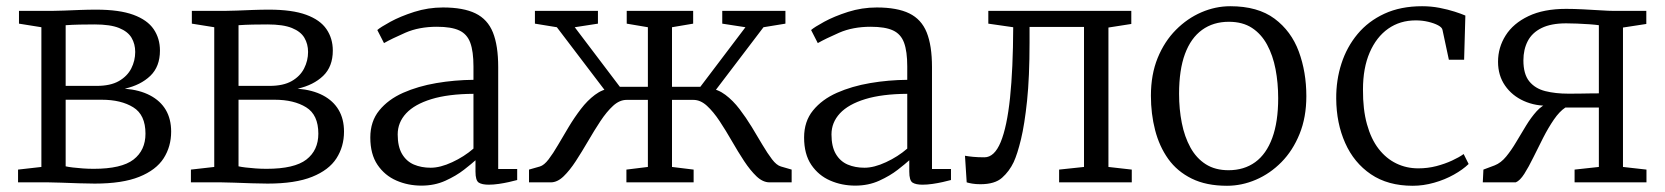

<svg xmlns="http://www.w3.org/2000/svg" viewBox="-20 -586 5349 617"><path d="M284.5 4Q263 4 233.2 3Q203.5 2 176.8 1Q150 0 135.5 0H38V-41L113 -49.5V-498.5L41 -510V-551H145.5Q162 -551 186 -552Q210 -553 237 -554Q264 -555 289 -555Q363.5 -555 408.5 -538.5Q453.5 -522 473.8 -492.2Q494 -462.5 494 -423.5Q494 -372 463 -342.2Q432 -312.5 381 -301Q429 -297 462.2 -279.5Q495.5 -262 512.8 -232.8Q530 -203.5 530 -163Q530 -115 505.8 -77.2Q481.5 -39.5 427.5 -17.8Q373.5 4 284.5 4ZM281 -43.5Q370.5 -43.5 409 -73.2Q447.5 -103 447.5 -156.5Q447.5 -217 408.2 -241.2Q369 -265.5 307 -265.5H191V-51.5Q199.5 -49.5 213.8 -47.8Q228 -46 245.5 -44.8Q263 -43.5 281 -43.5ZM191 -310H290.5Q335 -310 362 -325.5Q389 -341 401.8 -366Q414.5 -391 414.5 -419Q414.5 -444.5 402.8 -464.5Q391 -484.5 362.8 -496Q334.5 -507.5 284 -507.5Q260.5 -507.5 236.5 -507Q212.5 -506.5 191 -505Z M840 4Q818.5 4 788.8 3Q759 2 732.2 1Q705.5 0 691 0H593.5V-41L668.5 -49.5V-498.5L596.5 -510V-551H701Q717.5 -551 741.5 -552Q765.5 -553 792.5 -554Q819.5 -555 844.5 -555Q919 -555 964 -538.5Q1009 -522 1029.2 -492.2Q1049.5 -462.5 1049.5 -423.5Q1049.5 -372 1018.5 -342.2Q987.5 -312.5 936.5 -301Q984.5 -297 1017.8 -279.5Q1051 -262 1068.2 -232.8Q1085.5 -203.5 1085.5 -163Q1085.5 -115 1061.2 -77.2Q1037 -39.5 983 -17.8Q929 4 840 4ZM836.5 -43.5Q926 -43.5 964.5 -73.2Q1003 -103 1003 -156.5Q1003 -217 963.8 -241.2Q924.5 -265.5 862.5 -265.5H746.5V-51.5Q755 -49.5 769.2 -47.8Q783.5 -46 801 -44.8Q818.5 -43.5 836.5 -43.5ZM746.5 -310H846Q890.5 -310 917.5 -325.5Q944.5 -341 957.2 -366Q970 -391 970 -419Q970 -444.5 958.2 -464.5Q946.5 -484.5 918.2 -496Q890 -507.5 839.5 -507.5Q816 -507.5 792 -507Q768 -506.5 746.5 -505Z M1334.5 10.5Q1291 10.5 1253.8 -5.8Q1216.5 -22 1193.2 -56.2Q1170 -90.5 1170 -144Q1170 -196 1198.8 -231.2Q1227.5 -266.5 1275.5 -287.8Q1323.5 -309 1382.2 -319Q1441 -329 1501.5 -329.5V-372.5Q1501.5 -421 1491.2 -448.8Q1481 -476.5 1455.8 -488.2Q1430.5 -500 1384 -500Q1326.5 -500 1282.5 -480.8Q1238.5 -461.5 1214 -447.5L1192.5 -489.5Q1202.5 -498.5 1234.5 -516Q1266.5 -533.5 1311.2 -547.8Q1356 -562 1403.5 -562Q1469 -562 1508 -543Q1547 -524 1564 -481.8Q1581 -439.5 1581 -370.5V-43H1642V-7.5Q1631 -4.5 1615.5 -1Q1600 2.5 1582.8 5Q1565.5 7.5 1550.5 7.5Q1529 7.5 1518.5 0.8Q1508 -6 1508 -34.5V-71Q1496 -60 1471 -40.5Q1446 -21 1411.2 -5.2Q1376.5 10.5 1334.5 10.5ZM1364 -47Q1395 -47 1433.2 -64.8Q1471.5 -82.5 1501.5 -108.5V-284.5Q1420.5 -284 1366.5 -267.5Q1312.5 -251 1285.2 -221.8Q1258 -192.5 1258 -154Q1258 -115 1272 -91.2Q1286 -67.5 1310 -57.2Q1334 -47 1364 -47Z M1680 0V-41L1715 -51Q1728.5 -55 1743 -74Q1757.5 -93 1773.5 -120.5Q1789.5 -148 1807.5 -178Q1825.5 -208 1846.5 -235.5Q1867.5 -263 1891.8 -281.2Q1916 -299.5 1944.5 -302.5L1944 -269L1769.5 -498.5L1699 -510V-551H1901.5V-510L1827 -498.5L1972 -307H2062V-498.5L1994 -510V-551H2207.5V-510L2139.5 -498.5V-307H2230.5L2375.5 -498.5L2301 -510V-551H2504V-510L2433.5 -498.5L2259 -269L2258.5 -302.5Q2287 -299.5 2311.2 -281.2Q2335.5 -263 2356.5 -235.5Q2377.5 -208 2395.8 -178Q2414 -148 2430.2 -120.5Q2446.5 -93 2461 -74Q2475.5 -55 2489.5 -51L2524 -41V0H2453Q2431.5 0 2411.2 -19.2Q2391 -38.5 2371.2 -68.5Q2351.5 -98.5 2332 -132.5Q2312.5 -166.5 2292.5 -196.8Q2272.5 -227 2251.8 -246Q2231 -265 2208.5 -265H2139.5V-49.5L2209 -41V0H1993V-41L2062 -49.5V-265H1993.5Q1971 -265 1950.2 -246Q1929.5 -227 1909.5 -196.8Q1889.5 -166.5 1869.8 -132.5Q1850 -98.5 1830.5 -68.5Q1811 -38.5 1791 -19.2Q1771 0 1750 0Z M2728.5 10.5Q2685 10.5 2647.8 -5.8Q2610.5 -22 2587.2 -56.2Q2564 -90.5 2564 -144Q2564 -196 2592.8 -231.2Q2621.5 -266.5 2669.5 -287.8Q2717.5 -309 2776.2 -319Q2835 -329 2895.5 -329.5V-372.5Q2895.5 -421 2885.2 -448.8Q2875 -476.5 2849.8 -488.2Q2824.5 -500 2778 -500Q2720.5 -500 2676.5 -480.8Q2632.5 -461.5 2608 -447.5L2586.5 -489.5Q2596.5 -498.5 2628.5 -516Q2660.5 -533.5 2705.2 -547.8Q2750 -562 2797.5 -562Q2863 -562 2902 -543Q2941 -524 2958 -481.8Q2975 -439.5 2975 -370.5V-43H3036V-7.5Q3025 -4.5 3009.5 -1Q2994 2.5 2976.8 5Q2959.5 7.5 2944.5 7.5Q2923 7.5 2912.5 0.8Q2902 -6 2902 -34.5V-71Q2890 -60 2865 -40.5Q2840 -21 2805.2 -5.2Q2770.5 10.5 2728.5 10.5ZM2758 -47Q2789 -47 2827.2 -64.8Q2865.5 -82.5 2895.5 -108.5V-284.5Q2814.5 -284 2760.5 -267.5Q2706.5 -251 2679.2 -221.8Q2652 -192.5 2652 -154Q2652 -115 2666 -91.2Q2680 -67.5 2704 -57.2Q2728 -47 2758 -47Z M3130.5 6Q3115.5 6 3104 4Q3092.5 2 3086.5 0L3081 -85.5Q3091.5 -83.5 3107.2 -82Q3123 -80.5 3143.5 -80.5Q3175.5 -80.5 3195.8 -129.5Q3216 -178.5 3225.8 -271.8Q3235.5 -365 3236 -498.5L3156 -510V-551H3615.5V-509L3542 -497.5V-49.5L3617 -41V0H3383.5V-41L3463.5 -49.5V-499.5H3288.5V-450Q3288.5 -338 3280.5 -262Q3272.5 -186 3261 -138.5Q3249.5 -91 3237.5 -65Q3223.5 -35.5 3200.2 -14.8Q3177 6 3130.5 6Z M3678.5 -278.5Q3678.5 -346.5 3700.2 -399.8Q3722 -453 3758.8 -490Q3795.5 -527 3840.8 -546.5Q3886 -566 3933.5 -566Q4022 -566 4075.8 -526Q4129.5 -486 4153.8 -420.2Q4178 -354.5 4178 -277Q4178 -209 4156.2 -155.5Q4134.5 -102 4098 -65Q4061.5 -28 4016 -8.5Q3970.5 11 3923 11Q3856.5 11 3809.8 -12Q3763 -35 3734.2 -75.2Q3705.5 -115.5 3692 -167.8Q3678.5 -220 3678.5 -278.5ZM3928 -39Q3978 -39 4013.8 -65Q4049.5 -91 4068.5 -142.8Q4087.5 -194.5 4087.5 -270.5Q4087.5 -319.5 4079 -363.8Q4070.5 -408 4051.8 -442.5Q4033 -477 4003 -496.5Q3973 -516 3929 -516Q3879 -516 3843 -490Q3807 -464 3788 -412.8Q3769 -361.5 3769 -284.5Q3769 -235 3777.8 -190.8Q3786.5 -146.5 3805.5 -112Q3824.5 -77.5 3854.8 -58.2Q3885 -39 3928 -39Z M4520 11Q4440 11 4385.5 -26Q4331 -63 4302.8 -126.5Q4274.5 -190 4274 -269Q4273.5 -328.5 4290.8 -381.8Q4308 -435 4342.5 -476.5Q4377 -518 4429 -542Q4481 -566 4550 -566Q4579 -566 4606 -560.8Q4633 -555.5 4654.8 -548.5Q4676.5 -541.5 4689 -536L4685 -394H4636L4615.5 -490Q4614 -498 4601.2 -504.8Q4588.5 -511.5 4569.5 -516Q4550.5 -520.5 4529.5 -520.5Q4479 -520.5 4441 -493.8Q4403 -467 4381.5 -417.2Q4360 -367.5 4360 -298.5Q4359.5 -234.5 4372.8 -186.8Q4386 -139 4410.2 -107.8Q4434.5 -76.5 4467 -60.8Q4499.5 -45 4537.5 -45Q4568 -45 4595.8 -52.2Q4623.5 -59.5 4646.2 -70Q4669 -80.5 4683.5 -91L4699.5 -59Q4681 -41 4652 -24.8Q4623 -8.5 4588.5 1.2Q4554 11 4520 11Z M4745 0 4747 -41 4783 -54.5Q4803.5 -62.5 4820.2 -83Q4837 -103.5 4852.5 -129.8Q4868 -156 4884 -182.2Q4900 -208.5 4918 -228.5Q4936 -248.5 4958.5 -255.5L4959.5 -246.5Q4915 -244.5 4877 -261.5Q4839 -278.5 4816.5 -311Q4794 -343.5 4794 -387.5Q4794 -433.5 4818.5 -472.2Q4843 -511 4891.8 -534.2Q4940.5 -557.5 5013 -557.5Q5037.5 -557.5 5067.2 -556Q5097 -554.5 5124 -552.8Q5151 -551 5167 -551H5270.5V-509L5195.5 -497.5V-49.5L5271 -41V0H5040V-41L5118 -49.5V-240.5H5010.5Q4991.5 -228 4973.5 -201.8Q4955.5 -175.5 4939 -143.2Q4922.5 -111 4907.5 -80.2Q4892.5 -49.5 4878.5 -27.5Q4864.5 -5.5 4851 0ZM5020 -285Q5035.5 -285 5054.5 -285.2Q5073.5 -285.5 5091 -285.8Q5108.5 -286 5118 -286V-505Q5108 -506.5 5088.5 -508Q5069 -509.5 5048.2 -510.2Q5027.5 -511 5013 -511Q4964.5 -511 4934 -496Q4903.5 -481 4889.5 -454Q4875.5 -427 4875.5 -392Q4875.5 -348 4894.2 -324.8Q4913 -301.5 4945.8 -293.2Q4978.5 -285 5020 -285Z"/></svg>

Font: Merriweather 28pt Light
Style: Regular
Weight: 300
Version: Version 2.100